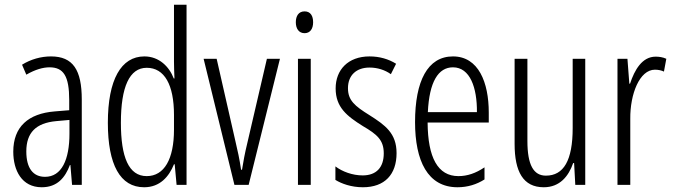

<svg xmlns="http://www.w3.org/2000/svg" viewBox="-20 -831 2840 810"><path d="M195 -593C153 -593 110 -581 73 -558L91 -516C129 -538 162 -547 189 -547C248 -547 272 -510 272 -409V-366L211 -361C99 -352 36 -296 36 -191C36 -112 72 -41 156 -41C222 -41 255 -82 275 -135H277L284 -51H325V-411C325 -536 288 -593 195 -593ZM217 -320 273 -325V-267C273 -157 240 -85 170 -85C120 -85 91 -121 91 -192C91 -271 131 -312 217 -320Z M588 -41C655 -41 693 -86 714 -138H717L725 -51H767V-811H714V-571C714 -549 715 -527 716 -500H713C694 -550 651 -593 589 -593C491 -593 435 -495 435 -313C435 -136 487 -41 588 -41ZM599 -88C523 -88 490 -168 490 -313C490 -464 526 -545 599 -545C674 -545 714 -473 714 -346V-284C714 -160 673 -88 599 -88Z M969 -51H1029L1161 -583H1106L1023 -226C1013 -185 1006 -147 1001 -115H997C991 -158 982 -198 973 -236L894 -583H839Z M1265 -783C1240 -783 1228 -764 1228 -737C1228 -710 1241 -691 1265 -691C1288 -691 1301 -709 1301 -737C1301 -764 1290 -783 1265 -783ZM1291 -583H1237V-51H1291Z M1653 -185C1653 -269 1605 -303 1539 -345C1476 -384 1448 -408 1448 -459C1448 -514 1484 -546 1539 -546C1572 -546 1604 -536 1629 -518L1651 -562C1619 -582 1581 -593 1539 -593C1448 -593 1396 -536 1396 -458C1396 -378 1444 -341 1511 -299C1571 -264 1599 -240 1599 -184C1599 -125 1568 -91 1510 -91C1467 -91 1424 -107 1395 -129V-72C1421 -56 1462 -41 1511 -41C1603 -41 1653 -95 1653 -185Z M1891 -593C1784 -593 1731 -489 1731 -316C1731 -153 1784 -41 1910 -41C1953 -41 1991 -53 2024 -74V-125C1987 -100 1951 -88 1914 -88C1827 -88 1785 -166 1784 -314H2042V-356C2042 -483 1999 -593 1891 -593ZM1891 -547C1963 -547 1993 -461 1992 -358H1785C1791 -486 1829 -547 1891 -547Z M2449 -583H2396V-291C2396 -154 2358 -90 2283 -90C2231 -90 2205 -135 2205 -236V-583H2151V-224C2151 -107 2187 -41 2274 -41C2342 -41 2379 -88 2398 -143H2402L2407 -51H2449Z M2746 -592C2689 -592 2657 -536 2638 -478H2635L2627 -583H2585V-51H2639V-330C2638 -434 2678 -537 2743 -537C2757 -537 2771 -534 2781 -529L2791 -583C2776 -590 2760 -592 2746 -592Z"/></svg>

Font: Noto Sans Tamil UI ExtraCondensed Light
Style: Regular
Weight: 300
Width: 2
Designer: Jelle Bosma - Monotype Design Team
Foundry: Monotype Imaging Inc.
Version: Version 2.004